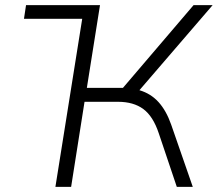

<svg xmlns="http://www.w3.org/2000/svg" viewBox="-20 -725 845 745"><path d="M195 0 299 -652H73L81 -705H368L317 -384H457L731 -705H805L521 -375Q565 -362 595 -329Q625 -296 644 -242L728 0H666L596 -208Q574 -274 536 -302Q498 -330 438 -330H308L256 0Z"/></svg>

Font: Mulish Light
Style: Italic
Weight: 300
Italic angle: -9°
Designer: Vernon Adams
Foundry: Vernon Adams
Version: Version 3.603; ttfautohint (v1.8.3)